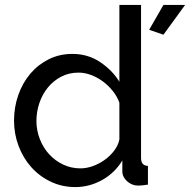

<svg xmlns="http://www.w3.org/2000/svg" viewBox="-20 -750 772 780"><path d="M644 -609 586 -629 644 -730H732ZM286 10Q232 10 186 -12Q140 -34 107 -71Q74 -108 55.5 -157Q37 -206 37 -260Q37 -315 54.5 -364.5Q72 -414 103.5 -451Q135 -488 178.5 -509.5Q222 -531 274 -531Q337 -531 386.5 -498Q436 -465 465 -418V-730H553V-108Q553 -77 581 -76V0Q567 2 558.5 3Q550 4 542 4Q516 4 496.5 -13.5Q477 -31 477 -54V-98Q446 -47 394.5 -18.5Q343 10 286 10ZM307 -66Q331 -66 356.5 -75Q382 -84 404.5 -100Q427 -116 443.5 -137.5Q460 -159 465 -183V-333Q456 -358 438 -380.5Q420 -403 397.5 -419.5Q375 -436 349.5 -445.5Q324 -455 299 -455Q260 -455 228.5 -438.5Q197 -422 174.5 -394.5Q152 -367 140 -331.5Q128 -296 128 -259Q128 -220 142 -184.5Q156 -149 180 -123Q204 -97 236.5 -81.5Q269 -66 307 -66Z"/></svg>

Font: Raleway Medium Alt1
Style: Regular
Weight: 500
Designer: Matt McInerney, Pablo Impallari, Rodrigo Fuenzalida
Foundry: Matt McInerney, Pablo Impallari, Rodrigo Fuenzalida
Version: Version 3.000g; ttfautohint (v1.5) -l 8 -r 28 -G 28 -x 14 -D